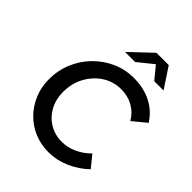

<svg xmlns="http://www.w3.org/2000/svg" viewBox="-254 -1070 1225 1225"><g transform="rotate(45 358.5 -457.0)"><path d="M398 11Q328 11 268.5 -14Q209 -39 164.5 -84.5Q120 -130 95 -190.5Q70 -251 70 -321Q70 -401 99.5 -471.5Q129 -542 181.5 -595.5Q234 -649 302 -679.5Q370 -710 448 -710Q537 -710 605.5 -675.5Q674 -641 717 -574L626 -499Q597 -549 549 -575.5Q501 -602 442 -602Q372 -602 315 -565Q258 -528 224.5 -466Q191 -404 191 -327Q191 -261 219.5 -208.5Q248 -156 298 -126Q348 -96 411 -96Q462 -96 511.5 -118.5Q561 -141 601 -182L665 -103Q610 -50 540 -19.5Q470 11 398 11ZM290 -787 436 -925H547L638 -787H554L485 -871L381 -787Z"/></g></svg>

Font: Red Hat Text Medium
Style: Italic
Weight: 500
Italic angle: -12°
Designer: Pentagram, MCKL
Foundry: Pentagram, MCKL
Version: Version 1.023; ttfautohint (v1.8.3)